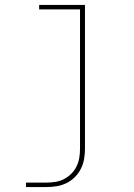

<svg xmlns="http://www.w3.org/2000/svg" viewBox="-20 -540 540 775"><path d="M85 215V197H168Q186 197 204.5 194Q223 191 239 182.5Q255 174 268 161Q281 148 289 131.5Q297 115 300 97Q303 79 303 60V-502H138V-520H323V60Q323 81 319.5 101.5Q316 122 306.5 141Q297 160 282 175Q267 190 248.5 199Q230 208 209.5 211.5Q189 215 168 215Z"/></svg>

Font: Iosevka SS04 Thin
Style: Regular
Weight: 100
Monospace: yes
Designer: Belleve Invis
Foundry: Belleve Invis
Version: Version 19.0.0; ttfautohint (v1.8.4)